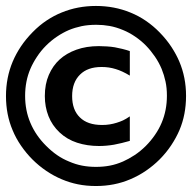

<svg xmlns="http://www.w3.org/2000/svg" viewBox="-20 -683 642 642"><path d="M300.8 -61Q268.6 -61 240.7 -66.7Q212.9 -72.3 186.5 -83.5Q159.7 -94.7 134.8 -111.6Q109.9 -128.4 88.4 -149.9Q67.9 -170.4 50.5 -195.6Q33.2 -220.7 22 -248Q0 -299.8 0 -361.8Q0 -392.6 5.6 -421.4Q11.2 -450.2 22.5 -477.1Q33.7 -503.4 50 -527.8Q66.4 -552.2 88.9 -575.2Q111.8 -598.6 136.2 -614.7Q160.6 -630.9 186 -641.1Q239.3 -663.1 300.8 -663.1Q362.3 -663.1 416 -641.1Q443.8 -629.9 468.3 -613Q492.7 -596.2 513.2 -575.2Q537.1 -550.8 553.5 -525.6Q569.8 -500.5 579.6 -477.1Q602.1 -424.3 602.1 -362.3Q602.1 -299.8 580.1 -248Q569.3 -222.7 552.5 -197.3Q535.6 -171.9 513.7 -149.9Q493.2 -129.4 468.3 -112.3Q443.4 -95.2 415.5 -83.5Q362.8 -61 300.8 -61ZM300.8 -125Q325.7 -125 347.4 -129.2Q369.1 -133.3 391.6 -143.1Q410.2 -151.4 429.7 -164.1Q449.2 -176.8 467.8 -195.3Q484.4 -211.9 498 -231.7Q511.7 -251.5 520.5 -272.5Q538.1 -314 538.1 -362.8Q538.1 -389.2 533.4 -410.6Q528.8 -432.1 520.5 -452.6Q511.2 -474.6 497.8 -494.1Q484.4 -513.7 468.3 -530.3Q452.1 -546.9 432.1 -560.5Q412.1 -574.2 391.6 -582.5Q368.2 -592.3 346.4 -596.2Q324.7 -600.1 302.2 -600.1Q274.9 -600.1 252.7 -595.5Q230.5 -590.8 210.4 -582.5Q189.9 -573.7 170.4 -560.5Q150.9 -547.4 133.8 -530.3Q116.7 -513.2 103.3 -492.7Q89.8 -472.2 81.5 -452.6Q64 -411.6 64 -362.3Q64 -314 81.5 -272.5Q90.8 -250.5 103.8 -231.7Q116.7 -212.9 133.8 -195.8Q152.3 -177.2 171.1 -164.3Q189.9 -151.4 210.4 -143.1Q232.9 -133.3 254.6 -129.2Q276.4 -125 300.8 -125ZM311 -194.8Q271.5 -194.8 237.8 -205.8Q204.1 -216.8 179.2 -240.2Q154.3 -263.7 142.1 -294.7Q129.9 -325.7 129.9 -361.8Q129.9 -401.9 143.3 -432.6Q156.7 -463.4 179.2 -483.9Q202.1 -504.9 235.4 -516.8Q268.6 -528.8 310.5 -528.8Q323.2 -528.8 337.6 -527.8Q352.1 -526.9 363.8 -524.9Q375 -522.9 388.9 -519.5Q402.8 -516.1 414.1 -512.2V-430.2Q388.2 -445.8 366.7 -452.1Q355.5 -455.6 344 -457.3Q332.5 -459 319.8 -459Q295.9 -459 278.1 -452.6Q260.3 -446.3 247.6 -433.6Q221.2 -407.7 221.2 -361.8Q221.2 -315.4 247.1 -290.5Q272.5 -265.1 321.3 -265.1Q335.4 -265.1 347.2 -267.1Q358.9 -269 370.1 -272.5Q381.3 -275.9 391.4 -280.5Q401.4 -285.2 414.1 -293.9V-211.9Q400.4 -208 387.2 -204.8Q374 -201.7 361.3 -199.2Q335.4 -194.8 311 -194.8Z"/></svg>

Font: Hack
Style: Bold Italic
Weight: 700
Italic angle: -11°
Monospace: yes
Designer: Christopher Simpkins
Foundry: Christopher Simpkins
Version: Version 2.017; ttfautohint (v1.4.1) -l 4 -r 80 -G 350 -x 0 -